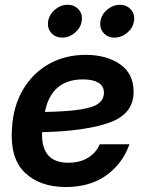

<svg xmlns="http://www.w3.org/2000/svg" viewBox="-20 -751 592 783"><path d="M248.5 11.7Q142.6 11.7 81.3 -47.1Q20 -106 28.8 -228Q34.2 -319.3 74.5 -386.7Q114.7 -454.1 180.7 -490.7Q246.6 -527.3 329.6 -527.3Q414.1 -527.3 469.5 -489Q524.9 -450.7 524.9 -376.5Q524.9 -287.1 428 -251.7Q331.1 -216.3 151.9 -211.9Q151.4 -207.5 151.4 -202.1Q151.4 -87.4 258.3 -87.4Q307.1 -87.4 340.1 -108.4Q373 -129.4 386.7 -162.6H507.8Q480.5 -84.5 414.1 -36.4Q347.7 11.7 248.5 11.7ZM163.1 -294.4Q260.3 -296.4 312.3 -305.2Q364.3 -314 384 -330.8Q403.8 -347.7 403.8 -373Q403.8 -400.4 381.1 -413.8Q358.4 -427.2 318.4 -427.2Q189.5 -427.2 163.1 -294.4ZM233.9 -597.7Q205.6 -597.7 188.7 -617.2Q171.9 -636.7 176.3 -664.6Q181.2 -692.4 204.3 -711.9Q227.5 -731.4 255.9 -731.4Q284.2 -731.4 301 -711.9Q317.9 -692.4 313 -664.6Q308.6 -636.7 285.4 -617.2Q262.2 -597.7 233.9 -597.7ZM446.8 -597.7Q418.5 -597.7 401.9 -617.2Q385.3 -636.7 389.6 -664.6Q394 -692.4 417.5 -711.9Q440.9 -731.4 468.8 -731.4Q497.1 -731.4 513.9 -711.9Q530.8 -692.4 526.4 -664.6Q522 -636.7 498.5 -617.2Q475.1 -597.7 446.8 -597.7Z"/></svg>

Font: Inter Display Semi Bold
Style: Italic
Weight: 600
Italic angle: -9.39999°
Designer: Rasmus Andersson
Foundry: rsms
Version: Version 4.000;git-4fc901f